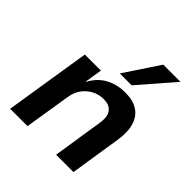

<svg xmlns="http://www.w3.org/2000/svg" viewBox="-204 -906 1049 1049"><g transform="rotate(45 321.0 -381.0)"><path d="M38 0 117 -498H241L225 -397H227Q258 -455 308.5 -481.5Q359 -508 420 -508Q479 -508 516.5 -484.5Q554 -461 569 -413.5Q584 -366 573 -294L527 0H393L438 -290Q444 -325 438 -348.5Q432 -372 413.5 -385.5Q395 -399 362 -399Q324 -399 292.5 -381.5Q261 -364 241 -335.5Q221 -307 215 -268L172 0ZM325 -560 459 -762H592L417 -560Z"/></g></svg>

Font: Nunito Sans 8pt
Style: Bold Italic
Weight: 700
Italic angle: -9°
Version: Version 3.101;gftools[0.9.27]